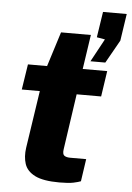

<svg xmlns="http://www.w3.org/2000/svg" viewBox="-55 -826 600 875"><g transform="rotate(5 244.5 -389.0)"><path d="M250 6.5Q176 6.5 138.5 -12.2Q101 -31 90.2 -63.8Q79.5 -96.5 85.5 -138L125 -400.5H42.5L60.5 -517H148L198 -675.5H334.5L311 -518H423L405.5 -400.5H293.5L256.5 -146.5Q253 -123.5 262.2 -116.8Q271.5 -110 289 -110H362.5L347.5 -7.5Q336.5 -3 314.2 1.8Q292 6.5 250 6.5ZM343 -556 400 -661 362.5 -667.5 380.5 -785H489L470.5 -661.5L411 -556Z"/></g></svg>

Font: Public Sans Thin ExtraBold
Style: Italic
Weight: 800
Italic angle: -8°
Version: Version 2.001